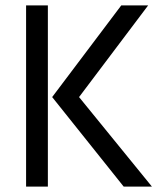

<svg xmlns="http://www.w3.org/2000/svg" viewBox="-20 -694 613 714"><path d="M545 0H440L174 -333L431 -674H531L274 -333ZM158 0H77V-674H158Z"/></svg>

Font: Hind Guntur
Style: Regular
Weight: 400
Version: Version 1.000;PS 1.0;hotconv 1.0.86;makeotf.lib2.5.63406; tt